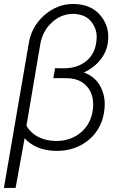

<svg xmlns="http://www.w3.org/2000/svg" viewBox="-21 -741 621 956"><path d="M348.6 -721.2C346.7 -721.2 345.2 -721.2 343.3 -721.2C289.6 -721.2 241.2 -702.1 197.8 -663.6C154.8 -625 129.4 -576.7 121.1 -518.6L-1.5 194.8H56.6L101.6 -52.7C138.2 -12.2 189.9 8.8 256.3 10.3C258.3 10.3 260.7 10.3 262.7 10.3C325.2 10.3 378.9 -8.8 423.8 -46.9C468.3 -85.4 493.7 -136.7 499.5 -201.2C500 -208 500.5 -215.3 500.5 -221.7C500.5 -255.9 492.2 -287.6 475.6 -316.4C459 -345.2 432.6 -366.7 397 -379.9C465.8 -413.1 511.2 -469.2 517.1 -537.6C517.6 -543.9 518.1 -550.8 518.1 -557.1C518.1 -600.6 502.9 -638.7 473.1 -670.9C443.4 -703.1 401.9 -719.7 348.6 -721.2ZM253.4 -401.4 244.6 -352.1 316.4 -351.6C358.4 -350.1 391.1 -335.9 414.1 -308.1C433.6 -284.7 442.9 -255.4 442.9 -220.7C442.9 -213.9 442.9 -206.5 441.9 -199.2C436 -149.4 416 -110.4 381.8 -81.5C347.7 -53.2 307.6 -39.1 260.7 -39.1C258.8 -39.1 256.3 -39.1 254.4 -39.1C188 -40.5 134.3 -70.3 110.8 -115.7L179.2 -518.6C186.5 -563 205.6 -599.6 236.3 -628.4C267.1 -657.2 302.7 -671.9 342.8 -671.9C343.8 -671.9 344.7 -671.9 345.7 -671.9C383.3 -670.4 412.1 -658.7 431.2 -635.7C450.7 -612.8 460.4 -586.4 460.4 -556.6C460.4 -551.3 460 -545.4 459.5 -539.6C455.1 -495.1 438 -460.9 408.7 -437C379.4 -413.1 341.8 -400.9 295.9 -400.9Z"/></svg>

Font: Roboto Light
Style: Italic
Weight: 300
Italic angle: -12°
Designer: Google
Version: Version 2.137; 2017